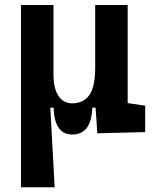

<svg xmlns="http://www.w3.org/2000/svg" viewBox="-20 -538 626 782"><path d="M273.9 9.8Q201.7 9.8 198.2 -99.6H166.5L65.4 -175.8V-517.6H197.8V-234.4Q197.8 -178.2 218 -147.7Q238.3 -117.2 273.9 -117.2Q320.3 -117.2 344 -150.9Q367.7 -184.6 367.7 -263.7L390.1 -99.6H356Q354 -44.9 333.7 -17.6Q313.5 9.8 273.9 9.8ZM65.4 224.6V-210L184.1 -115.7L202.6 224.6ZM376.5 4.9 367.7 -119.1V-234.4H500V-118.2L571.3 -107.4V0ZM367.7 -146.5V-517.6H500V-175.8Z"/></svg>

Font: Cascadia Mono
Style: Regular
Weight: 400
Monospace: yes
Designer: Aaron Bell
Foundry: Saja Typeworks
Version: Version 2102.003